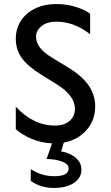

<svg xmlns="http://www.w3.org/2000/svg" viewBox="-20 -698 548 948"><path d="M158 -517Q158 -489 177 -463.5Q196 -438 239 -412L318 -364Q384 -324 417 -277Q450 -230 450 -173Q450 -104 407 -55.5Q364 -7 295 6L282 50Q302 52 325 62.5Q348 73 365 92.5Q382 112 382 139Q382 181 344.5 205.5Q307 230 246 230Q180 230 132 195V137Q185 172 248 172Q319 172 319 134Q319 112 287.5 100Q256 88 210 87L237 10Q184 7 138.5 -11.5Q93 -30 58 -60V-171Q145 -78 251 -78Q297 -78 323.5 -101Q350 -124 350 -161Q350 -225 263 -280L184 -329Q115 -372 86.5 -413Q58 -454 58 -507Q58 -556 83 -595Q108 -634 153.5 -656Q199 -678 258 -678Q308 -678 352.5 -664.5Q397 -651 425 -630V-529Q346 -591 258 -591Q212 -591 185 -569Q158 -547 158 -517Z"/></svg>

Font: Madhuban
Style: Regular
Weight: 400
Designer: jaikishan Patel
Foundry: MagicType
Version: Version 1.000